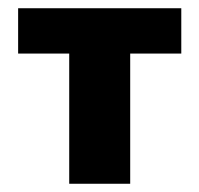

<svg xmlns="http://www.w3.org/2000/svg" viewBox="-20 -446 484 466"><path d="M420 -316H296V0H148V-316H24V-426H420Z"/></svg>

Font: Ysabeau Ultrabold
Style: Regular
Weight: 800
Designer: Christian Thalmann (Catharsis Fonts)
Version: Version 0.003